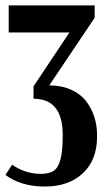

<svg xmlns="http://www.w3.org/2000/svg" viewBox="-20 -515 409 710"><path d="M146 174.8Q57.6 174.8 0 131.8L24.9 94.2Q73.7 127.9 130.9 127.9Q162.1 127.9 178.7 116.7Q195.3 105.5 203.6 74.7Q211.9 43.9 211.9 -14.2V-16.1Q211.9 -149.9 104 -149.9V-195.8L236.8 -395H12.2V-495.1H330.1V-449.2L162.1 -199.2Q207.5 -199.2 242.7 -183.3Q277.8 -167.5 298.1 -141.1Q318.4 -114.7 328.6 -83Q338.9 -51.3 338.9 -16.1V-9.8Q338.9 76.7 286.4 125.7Q233.9 174.8 146 174.8Z"/></svg>

Font: Moniqa Black Paragraph
Style: Regular
Weight: 900
Designer: Rajesh Rajput
Foundry: Rajesh Rajput
Version: Version 1.000